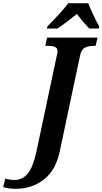

<svg xmlns="http://www.w3.org/2000/svg" viewBox="-168 -951 646 1211"><path d="M-148 229 -134 175Q-111 184 -76 184Q-26 184 7 144Q40 104 62 4L191 -604Q195 -618 195 -628Q195 -648 178.5 -655Q162 -662 130 -662H118L129 -714H447L435 -662H424Q388 -662 366 -649.5Q344 -637 337 -600L209 3Q184 123 108.5 181.5Q33 240 -71 240Q-112 240 -148 229ZM131 -784 149 -803Q228 -884 263 -931H389Q399 -902 419.5 -859Q440 -816 458 -784L455 -771H395Q353 -815 317 -863Q236 -798 194 -771H128Z"/></svg>

Font: Noto Serif Narrow
Style: Bold Italic
Weight: 700
Width: 4
Italic angle: -12°
Designer: Monotype Design Team
Foundry: Monotype Imaging Inc.
Version: Version 1.001